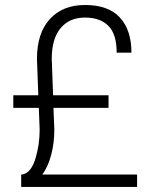

<svg xmlns="http://www.w3.org/2000/svg" viewBox="-20 -741 611 761"><path d="M191.9 -313.5 195.3 -227.5Q195.3 -174.3 183.1 -127.7Q170.9 -81.1 147.9 -49.3H523.4V0H64V-49.3H68.8Q103.5 -56.6 120.4 -112.1Q137.2 -167.5 137.2 -227.5L133.8 -313.5H32.7V-363.3H131.8L126.5 -507.8Q126.5 -609.4 177.5 -665.3Q228.5 -721.2 316.9 -721.2Q409.7 -721.2 455.3 -671.4Q501 -621.6 501 -532.2H442.4Q442.4 -606 409.4 -638.7Q376.5 -671.4 316.9 -671.4Q254.9 -671.4 220 -629.2Q185.1 -586.9 185.1 -507.8L190.4 -363.3H410.2V-313.5Z"/></svg>

Font: Roboto Web
Style: Light
Weight: 300
Designer: Google
Version: Version 1.200310; 2013